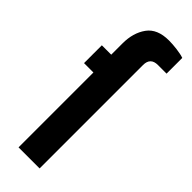

<svg xmlns="http://www.w3.org/2000/svg" viewBox="-229 -691 709 709"><g transform="rotate(45 125.5 -336.0)"><path d="M251 -661V-579H206Q167 -579 167 -540V0H57V-391H8V-484H57V-543Q57 -598 83.5 -635Q110 -672 171 -672Q190 -672 213.5 -669Q237 -666 251 -661Z"/></g></svg>

Font: Pragati Narrow
Style: Bold
Weight: 700
Designer: Hector Gatti, Marcela Romero, Pablo Cosgaya and Nicolas Silva
Foundry: Omnibus-Type
Version: Version 1.010; ttfautohint (v1.3)